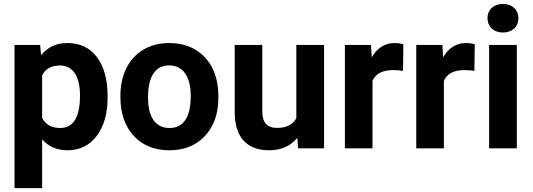

<svg xmlns="http://www.w3.org/2000/svg" viewBox="-20 -758 2723 981"><path d="M529.8 -266.6C529.8 -351.1 511.7 -417.5 475.6 -465.8C439.5 -514.2 388.7 -538.1 323.7 -538.1C268.6 -538.1 224.1 -517.6 189.9 -476.6L185.1 -528.3H54.2V203.1H195.3V-45.9C228 -8.8 271.5 9.8 324.7 9.8C387.7 9.8 437.5 -14.6 474.6 -64C511.2 -112.8 529.8 -177.7 529.8 -259.3ZM388.7 -269.5C388.7 -159.2 355 -104 287.6 -104C243.2 -104 212.4 -121.6 195.3 -156.2V-372.6C211.9 -406.2 242.2 -423.3 286.6 -423.3C353 -423.3 388.7 -367.7 388.7 -269.5Z M595.2 -262.7C595.2 -178.7 618.2 -112.3 663.6 -63.5C709 -14.6 769.5 9.8 845.7 9.8C921.9 9.8 982.4 -14.6 1027.8 -64C1073.2 -112.8 1095.7 -177.7 1095.7 -258.8L1094.7 -294.9C1089.4 -369.6 1064.5 -429.2 1019.5 -472.7C974.1 -516.1 916 -538.1 844.7 -538.1C794.4 -538.1 750.5 -526.9 712.9 -504.4C636.7 -459.5 595.2 -374 595.2 -269ZM736.3 -258.8C736.3 -371.6 775.9 -423.8 844.7 -423.8C914.6 -423.8 954.6 -367.2 954.6 -269C954.6 -153.8 914.1 -104 845.7 -104C775.4 -104 736.3 -158.7 736.3 -258.8Z M1502.9 0H1635.7V-528.3H1494.1V-154.3C1476.1 -121.1 1443.4 -104.5 1395.5 -104.5C1345.2 -104.5 1320.3 -131.8 1320.3 -187V-528.3H1179.2V-182.1C1180.7 -56.6 1241.2 9.8 1354.5 9.8C1416 9.8 1464.4 -11.2 1499 -53.7Z M2041 -531.7C2027.3 -536.1 2012.7 -538.1 1997.1 -538.1C1946.8 -538.1 1907.7 -513.7 1879.4 -465.3L1875.5 -528.3H1742.2V0H1883.3V-345.7C1899.9 -381.8 1935.1 -399.9 1988.3 -399.9C2002.9 -399.9 2020 -398.4 2039.1 -396Z M2405.8 -531.7C2392.1 -536.1 2377.4 -538.1 2361.8 -538.1C2311.5 -538.1 2272.5 -513.7 2244.1 -465.3L2240.2 -528.3H2106.9V0H2248V-345.7C2264.6 -381.8 2299.8 -399.9 2353 -399.9C2367.7 -399.9 2384.8 -398.4 2403.8 -396Z M2620.6 -528.3H2479V0H2620.6ZM2470.7 -665C2470.7 -622.1 2502.4 -591.8 2549.8 -591.8C2597.2 -591.8 2628.9 -622.1 2628.9 -665C2628.9 -707.5 2598.1 -737.8 2549.8 -737.8C2501 -737.8 2470.7 -707.5 2470.7 -665Z"/></svg>

Font: Shabnam
Style: Bold
Weight: 700
Foundry: DejaVu fonts team - Redesigned by Saber Rastikerdar - Based on Vazir font
Version: Version 5.0.1